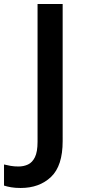

<svg xmlns="http://www.w3.org/2000/svg" viewBox="-96 -734 422 956"><path d="M7 202Q-20 202 -40.5 198.5Q-61 195 -76 190V85Q-60 89 -42.5 92Q-25 95 -4 95Q22 95 43.5 85Q65 75 78 48.5Q91 22 91 -28V-714H216V-31Q216 92 158 147Q100 202 7 202Z"/></svg>

Font: Noto Sans New Tai Lue Semibold
Style: Regular
Weight: 400
Designer: Monotype Design Team
Foundry: Monotype Imaging Inc.
Version: Version 2.004; ttfautohint (v1.8.4.7-5d5b)